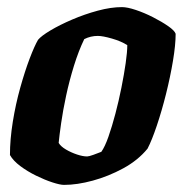

<svg xmlns="http://www.w3.org/2000/svg" viewBox="-20 -520 518 540"><path d="M160 0Q149 0 127.5 -7Q106 -14 81.5 -26Q57 -38 37 -53Q17 -68 8 -84Q8 -128 16 -177.5Q24 -227 37 -273.5Q50 -320 63.5 -355.5Q77 -391 87 -408Q96 -419 122 -434.5Q148 -450 183 -465Q218 -480 255 -490Q292 -500 323 -500Q338 -500 362 -492Q386 -484 410.5 -471.5Q435 -459 453 -446.5Q471 -434 474 -425Q474 -394 466.5 -349Q459 -304 447 -256Q435 -208 421 -166.5Q407 -125 395 -102Q368 -69 326.5 -46.5Q285 -24 241 -12Q197 0 160 0ZM225 -80Q230 -80 242.5 -84.5Q255 -89 265 -93Q275 -107 285 -135.5Q295 -164 304.5 -200Q314 -236 321.5 -273.5Q329 -311 333.5 -342.5Q338 -374 338 -393Q321 -404 295 -411.5Q269 -419 255 -419Q235 -419 217 -410Q201 -377 188 -335Q175 -293 166 -251Q157 -209 152 -174Q147 -139 145 -118Q151 -108 165.5 -99.5Q180 -91 196.5 -85.5Q213 -80 225 -80Z"/></svg>

Font: Texturina 72pt 72pt Black
Style: Italic
Weight: 900
Italic angle: -11°
Designer: Guillermo Torres Carreño
Foundry: Omnibus-Type
Version: Version 1.002; ttfautohint (v1.8.3)